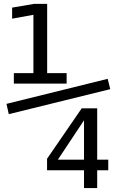

<svg xmlns="http://www.w3.org/2000/svg" viewBox="-20 -830 642 982"><path d="M50.8 -402.3H320.8V-456.1H221.2V-810.1H153.8L42 -791V-734.4L150.9 -754.4V-456.1H50.8ZM24.9 -246.1 543.9 -374 530.8 -426.8 13.2 -298.8ZM409.7 131.8H477.1V41H533.7V-13.2H477.1V-275.9H397.9L220.7 -18.1V41H409.7ZM275.9 -13.2 409.7 -214.8V-13.2Z"/></svg>

Font: Hack
Style: Regular
Weight: 400
Monospace: yes
Designer: Christopher Simpkins
Foundry: Christopher Simpkins
Version: Version 2.010